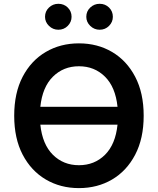

<svg xmlns="http://www.w3.org/2000/svg" viewBox="-20 -961 815 991"><path d="M387.4 9.9Q291.9 9.9 216.3 -34.6Q140.6 -79.2 96.9 -162.8Q53.3 -246.4 53.3 -363.6Q53.3 -481.2 96.9 -564.8Q140.6 -648.4 216.3 -692.8Q291.9 -737.2 387.4 -737.2Q483 -737.2 558.4 -692.8Q633.9 -648.4 677.7 -564.8Q721.6 -481.2 721.6 -363.6Q721.6 -246.1 677.7 -162.5Q633.9 -78.8 558.4 -34.4Q483 9.9 387.4 9.9ZM387.4 -108.3Q467.7 -108.3 521.8 -161.9Q576 -215.6 586.6 -317.5H188.2Q198.9 -215.6 253.2 -161.9Q307.5 -108.3 387.4 -108.3ZM586.6 -409.8Q576 -511.7 521.8 -565.3Q467.7 -619 387.4 -619Q307.5 -619 253.2 -565.3Q198.9 -511.7 188.2 -409.8ZM281.2 -807.5Q253.2 -807.5 232.8 -827.4Q212.4 -847.3 212.4 -874.3Q212.4 -902.7 232.8 -922.1Q253.2 -941.4 281.2 -941.4Q310 -941.4 329.7 -922.1Q349.4 -902.7 349.4 -874.3Q349.4 -847.3 329.7 -827.4Q310 -807.5 281.2 -807.5ZM494.3 -807.5Q466.3 -807.5 445.8 -827.4Q425.4 -847.3 425.4 -874.3Q425.4 -902.7 445.8 -922.1Q466.3 -941.4 494.3 -941.4Q523.1 -941.4 542.8 -922.1Q562.5 -902.7 562.5 -874.3Q562.5 -847.3 542.8 -827.4Q523.1 -807.5 494.3 -807.5Z"/></svg>

Font: Linik Sans SemiBold
Style: Regular
Weight: 600
Designer: Rasmus Andersson (font), Cristiano Sobral (main changes)
Foundry: rsms
Version: Version 3.018;June 1, 2022;FontCreator 14.0.0.2814 64-bit; t